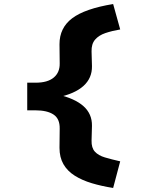

<svg xmlns="http://www.w3.org/2000/svg" viewBox="-20 -726 717 952"><path d="M541 206Q484 197 435.5 182.5Q387 168 350.5 145Q314 122 294.5 88Q275 54 275 7L276 -88Q277 -137 245.5 -158Q214 -179 155 -179H115V-316H157Q216 -316 246.5 -341.5Q277 -367 276 -412L275 -507Q275 -588 338 -635.5Q401 -683 541 -706L576 -580Q535 -573 502.5 -562Q470 -551 451.5 -529.5Q433 -508 434 -471L436 -398Q437 -339 394 -300Q351 -261 265 -243L264 -258Q351 -238 394 -199.5Q437 -161 436 -102L434 -29Q433 7 450.5 26Q468 45 500 54.5Q532 64 576 74Z"/></svg>

Font: Lexend Peta
Style: Bold
Weight: 700
Designer: Bonnie Shaver-Troup, Thomas Jockin
Foundry: Lexend
Version: Version 1.007